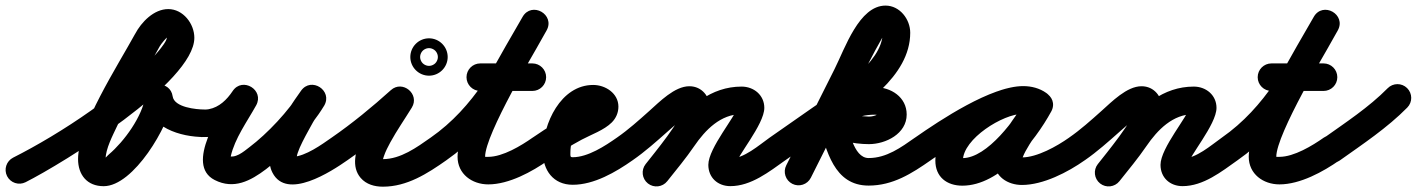

<svg xmlns="http://www.w3.org/2000/svg" viewBox="-58 -623 5194 704"><path d="M35.7 45.1C171.4 -23.3 654.6 -319.8 654.6 -484.4C654.6 -536.4 613.2 -589.7 558.9 -589.7C506.3 -589.7 460.4 -542.2 437.4 -498.6C437.4 -498.6 437.5 -498.8 437.5 -499C437.6 -499.1 437.7 -499.3 437.7 -499.3C374 -383.1 228.2 -157 228.2 -39.9C228.2 18 261.3 59.7 322.1 59.7C432.3 59.7 561 -161.6 575 -255.6C579.2 -284.1 552.2 -298.5 525.1 -298.6C498.1 -298.7 471 -284.6 475 -256C489.2 -154.7 603.6 -120.6 690.9 -120.5C718.8 -120.5 741.5 -143 741.5 -170.9C741.5 -198.8 719 -221.5 691.1 -221.5C662.3 -221.5 580.8 -228.9 575 -270C571 -298.6 548.1 -313 525.2 -313.1C502.3 -313.1 479.3 -298.9 475 -270.4C464 -195.9 397.5 -104.5 341.1 -56.7C333.8 -50.5 327.9 -41.3 322.1 -41.3C317.8 -41.3 318.5 -42.6 323.2 -39.2C333.7 -31.6 329.2 -24.6 329.2 -39.9C329.2 -77.3 355.5 -126.7 370.9 -159.7C417.4 -259.3 473.4 -354.3 526.3 -450.7C526.3 -450.7 526.4 -450.9 526.5 -451C526.5 -451.2 526.6 -451.4 526.6 -451.4C532.4 -462.2 554.4 -488.7 558.9 -488.7C562.3 -488.7 547.5 -495.1 549.5 -492.3C552 -488.7 553.6 -486.8 553.6 -484.4C553.6 -472.7 530.8 -445 524.6 -437.3C403.7 -289 160.9 -131.1 -9.7 -45.1C-34.6 -32.5 -44.6 -2.2 -32.1 22.7C-19.5 47.6 10.8 57.6 35.7 45.1Z M630.5 -172C630 -144.1 652.1 -121.1 680 -120.5C695.7 -120.2 710.8 -120.5 726.3 -123.4C791.8 -135.6 842.6 -178.4 879 -233C896.9 -259.9 883.3 -287.1 861.2 -300.6C839.1 -314.1 808.6 -313.8 792.9 -285.5C751.9 -211.8 618.1 -19.5 729.1 37C799.5 72.9 860.9 40 917.5 -2.7C993.7 -60.4 1081 -153.3 1130.2 -234.9C1147.1 -262.8 1135.2 -289.9 1114.5 -303.4C1093.7 -316.8 1064.1 -316.6 1045.5 -289.8C1030.8 -268.6 1015 -247.5 1002.2 -225.1C1002.2 -225.1 1001.9 -224.7 1001.7 -224.3C1001.5 -223.9 1001.3 -223.5 1001.3 -223.5C967.1 -158.3 903.5 -63.4 941 10C941 10 941 10 941 10C941 10 941 10 941 10C993.6 112.8 1156.6 5.9 1216 -35.6C1238.8 -51.6 1244.4 -83.1 1228.4 -106C1212.4 -128.8 1180.9 -134.4 1158 -118.4C1121.4 -92.7 1062.6 -50.4 1016.3 -48C1015.3 -47.9 1018.2 -47.5 1019.1 -47.1C1020.6 -46.3 1022 -45.5 1023.4 -44.7C1029.9 -39.8 1031.8 -34.3 1031 -36C1031 -36 1031 -36 1031 -36C1031 -36 1031 -36 1031 -36C1020.4 -56.7 1075.2 -147 1090.7 -176.5C1090.7 -176.5 1090.5 -176.1 1090.3 -175.7C1090.1 -175.3 1089.8 -174.9 1089.8 -174.9C1101.2 -194.8 1115.4 -213.4 1128.5 -232.2C1147.1 -258.9 1134.3 -286.6 1112.7 -300.6C1091 -314.6 1060.6 -315 1043.8 -287.1C1001.1 -216.4 922.5 -133.2 856.5 -83.3C835.3 -67.2 803.4 -38.5 774.9 -53C772.5 -54.3 781.9 -44.2 786.6 -38.3C789.1 -35.3 787.2 -46 788.1 -49.8C802.8 -115.4 848.3 -177.4 881.1 -236.5C896.8 -264.7 884.3 -291.3 863.3 -304.1C842.3 -316.9 812.9 -315.9 795 -289C774 -257.6 745.9 -229.8 707.7 -222.6C699.1 -221 690.7 -221.3 682 -221.5C654.1 -222 631.1 -199.9 630.5 -172Z M1215.7 -35.4C1294.6 -89.9 1371.7 -153.4 1442.8 -217.5C1464.3 -236.8 1452.6 -265.1 1431.8 -282.4C1411 -299.7 1381.1 -306.1 1366 -281.5C1319.2 -205.4 1195.3 -51.3 1264.4 29.3C1285 53.3 1315.6 61.5 1346 61.5C1434.5 61.5 1509.2 13.5 1579.1 -35.7C1601.9 -51.8 1607.3 -83.3 1591.3 -106.1C1575.2 -128.9 1543.7 -134.3 1520.9 -118.3C1470.2 -82.6 1410.8 -39.5 1346 -39.5C1328.6 -39.5 1338.7 -42.8 1345 -29.1C1345.7 -27.6 1345.1 -32.4 1345.4 -34C1346.3 -39.8 1347.7 -44.9 1349.7 -50.5C1355.7 -67.9 1364.2 -84.7 1373.1 -100.9C1397.1 -144.8 1425.8 -185.9 1452 -228.5C1467.1 -253.1 1458.7 -278.8 1441 -293.5C1423.4 -308.1 1396.6 -311.8 1375.2 -292.5C1307.3 -231.3 1233.6 -170.6 1158.3 -118.6C1135.4 -102.7 1129.6 -71.3 1145.4 -48.3C1161.3 -25.4 1192.7 -19.6 1215.7 -35.4ZM1509.9 -446.1C1513.1 -446.6 1515.8 -446.5 1515 -446.5C1514.2 -446.5 1516.9 -446.6 1520.1 -446.1C1526.8 -445 1533.1 -441.8 1538 -437C1542.8 -432.1 1546 -425.8 1547.1 -419.1C1547.6 -415.9 1547.5 -413.2 1547.5 -414C1547.5 -414.8 1547.6 -412.1 1547.1 -408.9C1546 -402.2 1542.8 -395.9 1538 -391C1533.1 -386.2 1526.8 -383 1520.1 -381.9C1516.9 -381.4 1514.2 -381.5 1515 -381.5C1515.8 -381.5 1513.1 -381.4 1509.9 -381.9C1503.2 -383 1496.9 -386.2 1492 -391C1487.2 -395.9 1484 -402.2 1482.9 -408.9C1482.4 -412.1 1482.5 -414.8 1482.5 -414C1482.5 -413.2 1482.4 -415.9 1482.9 -419.1C1484 -425.8 1487.2 -432.1 1492 -437C1496.9 -441.8 1503.2 -445 1509.9 -446.1ZM1446.5 -414C1446.5 -376.3 1477.3 -345.5 1515 -345.5C1552.7 -345.5 1583.5 -376.3 1583.5 -414C1583.5 -451.7 1552.7 -482.5 1515 -482.5C1477.3 -482.5 1446.5 -451.7 1446.5 -414Z M1508.6 -48.1C1524.6 -25.2 1556 -19.6 1578.9 -35.6C1753.9 -157.7 1843.1 -329.4 1946 -511.1C1962.5 -540.4 1948.8 -567.5 1926.9 -580C1904.9 -592.4 1874.6 -590.2 1858 -560.9C1800.3 -458.8 1619.7 -165 1619.7 -48.3C1619.7 15 1672.8 53.1 1732.3 53.1C1808.4 53.1 1892.4 6.8 1953 -35.6C1975.8 -51.6 1981.4 -83.1 1965.4 -106C1949.4 -128.8 1917.9 -134.4 1895 -118.4C1853 -88.9 1785.7 -47.9 1732.3 -47.9C1721.4 -47.9 1720.7 -47.7 1720.7 -48.3C1720.7 -131.3 1903 -435.2 1946 -511.1C1962.5 -540.4 1948.8 -567.5 1926.9 -580C1904.9 -592.4 1874.6 -590.2 1858 -560.9C1763.5 -393.7 1682 -230.7 1521.1 -118.4C1498.2 -102.4 1492.6 -71 1508.6 -48.1ZM1703 -289.5C1766.7 -289.5 1830.3 -289.5 1894 -289.5C1921.9 -289.5 1944.5 -312.1 1944.5 -340C1944.5 -367.9 1921.9 -390.5 1894 -390.5C1830.3 -390.5 1766.7 -390.5 1703 -390.5C1675.1 -390.5 1652.5 -367.9 1652.5 -340C1652.5 -312.1 1675.1 -289.5 1703 -289.5Z M1952.9 -35.6C1992.1 -62.9 2032.7 -88.3 2074.8 -110.9C2109.9 -129.6 2157.3 -145.9 2185.5 -174.3C2200.9 -190 2209.5 -209.9 2209.5 -232C2209.5 -280.9 2161.9 -311.5 2117 -311.5C1997.9 -311.5 1932.5 -169.1 1932.5 -66C1932.5 0.8 1970.6 54.5 2042 54.5C2120.5 54.5 2200 8 2262.1 -35.7C2284.9 -51.8 2290.3 -83.3 2274.3 -106.1C2258.2 -128.9 2226.7 -134.3 2203.9 -118.3C2160.8 -88 2097.5 -46.5 2042 -46.5C2031.6 -46.5 2033.5 -51.3 2033.5 -66C2033.5 -108.6 2061.9 -210.5 2117 -210.5C2119.1 -210.5 2119.3 -209.2 2116.5 -211.8C2113 -215 2110.6 -219.7 2109.4 -224.4C2108.3 -229 2108.5 -232.6 2108.5 -232C2108.5 -230.1 2108.9 -235.7 2109.4 -237.5C2110.3 -240.5 2116.4 -247.6 2113.9 -245.7C2102.9 -236.9 2087.9 -230.9 2075.4 -224.6C2012.6 -193.3 1952.7 -158.6 1895.1 -118.4C1872.2 -102.5 1866.6 -71 1882.6 -48.1C1898.5 -25.2 1930 -19.6 1952.9 -35.6Z M2191.5 -48.2C2207.4 -25.3 2238.8 -19.6 2261.8 -35.5C2307.1 -66.9 2348.4 -103.8 2389.6 -140.4C2404.6 -153.7 2462.6 -205.8 2469.7 -205.8C2473.1 -205.8 2463 -206.6 2459.9 -207.9C2453.5 -210.7 2447.1 -216.3 2444.9 -223.2C2444.9 -223.2 2444.6 -224.6 2444.6 -224.4C2444.6 -186.1 2339.7 -60.3 2309.1 -21C2292 1 2296 32.7 2318 49.9C2340 67 2371.7 63 2388.9 41C2437.9 -22 2545.6 -145.4 2545.6 -224.4C2545.6 -268.3 2516.2 -306.8 2469.7 -306.8C2415.5 -306.8 2360.3 -249.6 2322.4 -215.9C2284.3 -181.9 2246.2 -147.6 2204.2 -118.5C2181.3 -102.6 2175.6 -71.2 2191.5 -48.2ZM2388.5 41.5C2422.3 -0.9 2457.1 -42.8 2487.7 -87.5C2528.3 -146.8 2584.3 -204.5 2661.2 -204.5C2662.4 -204.5 2658.8 -205 2657.7 -205.5C2651.1 -208.5 2646.2 -215 2644.4 -221.8C2643.8 -223.7 2643.5 -229.4 2643.5 -227.5C2643.5 -200.6 2539.2 -81 2539.2 -18.6C2539.2 28.3 2573.8 59.5 2620 59.5C2696.2 59.5 2762.8 6.3 2822.2 -35.8C2845 -51.9 2850.3 -83.5 2834.2 -106.2C2818.1 -129 2786.5 -134.3 2763.8 -118.2C2724.4 -90.2 2669.4 -41.5 2620 -41.5C2618.4 -41.5 2620.7 -41.3 2620.9 -41.2C2627.3 -39.5 2632.8 -34.8 2636.4 -29.3C2637.6 -27.3 2638.6 -25.2 2639.3 -23C2639.6 -22.1 2639.8 -21.2 2640 -20.3C2640.1 -19.7 2640.2 -18.1 2640.2 -18.6C2640.2 -46.6 2744.5 -165.6 2744.5 -227.5C2744.5 -274.3 2706 -305.5 2661.2 -305.5C2549 -305.5 2464.7 -232.8 2404.3 -144.5C2375.1 -101.8 2341.7 -61.9 2309.5 -21.5C2292.1 0.3 2295.7 32.1 2317.5 49.5C2339.3 66.9 2371.1 63.3 2388.5 41.5Z M2751.6 -48.1C2767.6 -25.2 2799 -19.6 2821.9 -35.6C2875.1 -72.7 2928.2 -109.8 2981.4 -146.9C2981.4 -146.9 2981.4 -147 2981.4 -147C2981.5 -147 2981.5 -147 2981.5 -147C3098.2 -228.7 3279.5 -341 3279.5 -503C3279.5 -552.5 3241.1 -602.5 3189 -602.5C3092.1 -602.5 3040.4 -446.1 3002 -369.7C2943 -252 2883.9 -134.3 2824.9 -16.7C2812.4 8.3 2822.4 38.6 2847.3 51.1C2872.3 63.6 2902.6 53.6 2915.1 28.7C2974.2 -89 3033.2 -206.7 3092.3 -324.3C3128.2 -395.9 3183.3 -501.5 3189 -501.5C3190 -501.5 3178.5 -505 3178.5 -503C3178.5 -389.2 3002.7 -285.2 2923.5 -229.7C2923.5 -229.7 2923.5 -229.7 2923.6 -229.7C2923.6 -229.8 2923.6 -229.8 2923.6 -229.8C2870.4 -192.6 2817.3 -155.5 2764.1 -118.4C2741.2 -102.4 2735.6 -71 2751.6 -48.1ZM2847.1 51C2871.9 63.7 2902.3 53.8 2915 28.9C2969.7 -78.5 3008.8 -202.5 3150 -202.5C3154.2 -202.5 3158.7 -201.7 3162.7 -200.5C3163.7 -200.2 3168.6 -197.4 3167.7 -198.5C3166.9 -199.4 3166.4 -200.4 3165.9 -201.5C3165.3 -203 3165.5 -203.5 3165.5 -203C3165.5 -201.1 3168 -209.9 3166.7 -208.5C3164.6 -206.2 3161.7 -204.4 3159 -202.9C3149.6 -198 3138.5 -195.5 3128 -195.5C3106 -195.5 3043.1 -202.4 3029.8 -217.5C3012.4 -237.2 2987.1 -237.9 2968 -227.4C2948.9 -216.8 2936.1 -195 2943.6 -169.7C2972.3 -72.6 2999 57.5 3127 57.5C3215.9 57.5 3285.2 13.2 3355 -35.6C3377.8 -51.6 3383.4 -83.1 3367.4 -106C3351.4 -128.8 3319.9 -134.4 3297 -118.4C3245.7 -82.4 3192.7 -43.5 3127 -43.5C3069.6 -43.5 3054 -152.3 3040.4 -198.3C3033 -223.6 3002.7 -221.5 2978.6 -208.2C2954.5 -194.9 2936.7 -170.3 2954.2 -150.5C2991.6 -108.2 3073.8 -94.5 3128 -94.5C3189.7 -94.5 3266.5 -132.6 3266.5 -203C3266.5 -267.2 3208.6 -303.5 3150 -303.5C2959.2 -303.5 2899.6 -163.4 2825 -16.9C2812.3 7.9 2822.2 38.3 2847.1 51Z M3284.6 -48.1C3300.5 -25.2 3332 -19.6 3354.9 -35.6C3422.1 -82.5 3611.2 -206.3 3693.6 -206.3C3702.3 -206.3 3712.4 -205.1 3719.6 -199.9C3745.7 -181.3 3773.3 -194.4 3787.4 -216.3C3801.4 -238.1 3802.1 -268.6 3774.3 -284.7C3747.4 -300.3 3723.9 -306.6 3692.3 -306.6C3562.3 -306.6 3371.6 -172.3 3371.6 -34.2C3371.6 26 3413.7 57.8 3470.7 57.8C3608.6 57.8 3736.2 -104 3796.3 -213.8C3812.5 -243.3 3798.4 -270.2 3776.3 -282.3C3754.1 -294.4 3723.9 -291.8 3707.7 -262.3C3669.9 -193.2 3587.8 -111 3587.8 -31.6C3587.8 24.8 3637.7 55.2 3689 55.2C3767.1 55.2 3857.6 8.4 3920.1 -35.8C3942.9 -51.8 3948.3 -83.4 3932.2 -106.1C3916.2 -128.9 3884.6 -134.3 3861.9 -118.2C3817.5 -86.9 3744.8 -45.8 3689 -45.8C3686.8 -45.8 3684.6 -46 3682.4 -46.4C3677.7 -47.3 3684.4 -43.9 3686.4 -40.4C3687.4 -38.6 3688.1 -36.7 3688.5 -34.6C3688.7 -33.6 3688.8 -30.6 3688.8 -31.6C3688.8 -66.1 3773.8 -172.8 3796.3 -213.7C3812.5 -243.2 3798.4 -270.1 3776.2 -282.3C3754.1 -294.4 3723.9 -291.8 3707.7 -262.2C3668.4 -190.4 3563.3 -43.2 3470.7 -43.2C3456.8 -43.2 3461.8 -49.4 3470.5 -36.2C3472.6 -33.1 3472.6 -28.9 3472.6 -34.2C3472.6 -114 3620 -205.6 3692.3 -205.6C3707 -205.6 3712.3 -203.9 3723.7 -197.3C3751.4 -181.2 3778.1 -193.1 3791.4 -213.7C3804.7 -234.2 3804.4 -263.5 3778.4 -282.1C3753.7 -299.7 3723.6 -307.3 3693.6 -307.3C3576.6 -307.3 3390.3 -183.4 3297.1 -118.4C3274.2 -102.5 3268.6 -71 3284.6 -48.1Z M3849.5 -48.2C3865.4 -25.3 3896.8 -19.6 3919.8 -35.5C3965.1 -66.9 4006.4 -103.8 4047.6 -140.4C4062.6 -153.7 4120.6 -205.8 4127.7 -205.8C4131.1 -205.8 4121 -206.6 4117.9 -207.9C4111.5 -210.7 4105.1 -216.3 4102.9 -223.2C4102.9 -223.2 4102.6 -224.6 4102.6 -224.4C4102.6 -186.1 3997.7 -60.3 3967.1 -21C3950 1 3954 32.7 3976 49.9C3998 67 4029.7 63 4046.9 41C4095.9 -22 4203.6 -145.4 4203.6 -224.4C4203.6 -268.3 4174.2 -306.8 4127.7 -306.8C4073.5 -306.8 4018.3 -249.6 3980.4 -215.9C3942.3 -181.9 3904.2 -147.6 3862.2 -118.5C3839.3 -102.6 3833.6 -71.2 3849.5 -48.2ZM4046.5 41.5C4080.3 -0.9 4115.1 -42.8 4145.7 -87.5C4186.3 -146.8 4242.3 -204.5 4319.2 -204.5C4320.4 -204.5 4316.8 -205 4315.7 -205.5C4309.1 -208.5 4304.2 -215 4302.4 -221.8C4301.8 -223.7 4301.5 -229.4 4301.5 -227.5C4301.5 -200.6 4197.2 -81 4197.2 -18.6C4197.2 28.3 4231.8 59.5 4278 59.5C4354.2 59.5 4420.8 6.3 4480.2 -35.8C4503 -51.9 4508.3 -83.5 4492.2 -106.2C4476.1 -129 4444.5 -134.3 4421.8 -118.2C4382.4 -90.2 4327.4 -41.5 4278 -41.5C4276.4 -41.5 4278.7 -41.3 4278.9 -41.2C4285.3 -39.5 4290.8 -34.8 4294.4 -29.3C4295.6 -27.3 4296.6 -25.2 4297.3 -23C4297.6 -22.1 4297.8 -21.2 4298 -20.3C4298.1 -19.7 4298.2 -18.1 4298.2 -18.6C4298.2 -46.6 4402.5 -165.6 4402.5 -227.5C4402.5 -274.3 4364 -305.5 4319.2 -305.5C4207 -305.5 4122.7 -232.8 4062.3 -144.5C4033.1 -101.8 3999.7 -61.9 3967.5 -21.5C3950.1 0.3 3953.7 32.1 3975.5 49.5C3997.3 66.9 4029.1 63.3 4046.5 41.5Z M4409.6 -48.1C4425.6 -25.2 4457 -19.6 4479.9 -35.6C4654.9 -157.7 4744.1 -329.4 4847 -511.1C4863.5 -540.4 4849.8 -567.5 4827.9 -580C4805.9 -592.4 4775.6 -590.2 4759 -560.9C4701.3 -458.8 4520.7 -165 4520.7 -48.3C4520.7 15 4573.8 53.1 4633.3 53.1C4709.4 53.1 4793.4 6.8 4854 -35.6C4876.8 -51.6 4882.4 -83.1 4866.4 -106C4850.4 -128.8 4818.9 -134.4 4796 -118.4C4754 -88.9 4686.7 -47.9 4633.3 -47.9C4622.4 -47.9 4621.7 -47.7 4621.7 -48.3C4621.7 -131.3 4804 -435.2 4847 -511.1C4863.5 -540.4 4849.8 -567.5 4827.9 -580C4805.9 -592.4 4775.6 -590.2 4759 -560.9C4664.5 -393.7 4583 -230.7 4422.1 -118.4C4399.2 -102.4 4393.6 -71 4409.6 -48.1ZM4604 -289.5C4667.7 -289.5 4731.3 -289.5 4795 -289.5C4822.9 -289.5 4845.5 -312.1 4845.5 -340C4845.5 -367.9 4822.9 -390.5 4795 -390.5C4731.3 -390.5 4667.7 -390.5 4604 -390.5C4576.1 -390.5 4553.5 -367.9 4553.5 -340C4553.5 -312.1 4576.1 -289.5 4604 -289.5Z M4783.8 -46.4C4800 -23.7 4831.5 -18.3 4854.3 -34.5C4938.9 -94.6 5029 -154.4 5102 -228.6C5121.6 -248.5 5121.3 -280.4 5101.4 -300C5081.5 -319.6 5049.6 -319.3 5030 -299.4C4961.3 -229.6 4875.4 -173.5 4795.7 -116.8C4773 -100.7 4767.7 -69.1 4783.8 -46.4Z"/></svg>

Font: FRB American Cursive Guidelines Ultra
Style: Bold Italic
Weight: 1000
Italic angle: -25°
Version: Version 2.0;Modular Font Editor K font №1